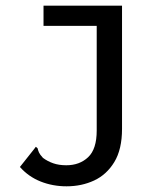

<svg xmlns="http://www.w3.org/2000/svg" viewBox="-20 -480 590 675"><path d="M214 175Q165 175 122.5 158Q80 141 50 107L100 44L106 36L112 41Q114 49 117 56Q120 63 131 75Q147 87 167 94Q187 101 213 101Q260 101 290 72.5Q320 44 320 -21V-389H133V-460H409V-27Q409 45 382 89.5Q355 134 311 154.5Q267 175 214 175Z"/></svg>

Font: Inconsolata SemiExpanded Medium
Style: Regular
Weight: 500
Width: 6
Monospace: yes
Designer: Raph Levien, Cyreal, Brenton Simpson
Foundry: Raph Levien, Cyreal, Google
Version: Version 3.001; ttfautohint (v1.8.2.53-6de2)